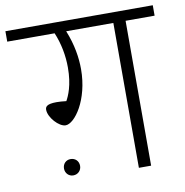

<svg xmlns="http://www.w3.org/2000/svg" viewBox="-94 -759 805 834"><g transform="rotate(-10 309.0 -342.5)"><path d="M634 -685H-16V-639H193C214 -589 224 -535 224 -483C224 -404 203 -360 192 -340C175 -342 162 -343 149 -343C104 -343 99 -330 99 -318C99 -284 142 -237 171 -237C211 -237 279 -330 279 -466C279 -516 270 -575 244 -639H452V0H506V-639H634ZM166 -89C146 -89 131 -74 131 -53C131 -33 146 -17 166 -17C187 -17 202 -33 202 -53C202 -74 187 -89 166 -89Z"/></g></svg>

Font: FiraGO Light
Style: Regular
Weight: 300
Designer: bBox Type
Foundry: bBox Type GmbH
Version: Version 1.001;PS 001.001;hotconv 1.0.88;makeotf.lib2.5.64775